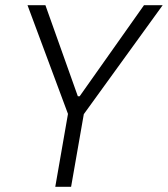

<svg xmlns="http://www.w3.org/2000/svg" viewBox="-20 -720 647 740"><path d="M193 0H254L303 -280L607 -700H535L287 -349H280L155 -700H86L242 -281Z"/></svg>

Font: Fixel Text 20240404 Light
Style: Italic
Weight: 300
Width: 4
Italic angle: -10°
Designer: AlfaBravo + MacPaw
Foundry: Kyrylo Tkachov, Marchela Mozhyna, Serhii Makarenko, Maria Weinstein, Zakhar Kryvoshyya
Version: Version 1.211;Glyphs 3.2 (3225)